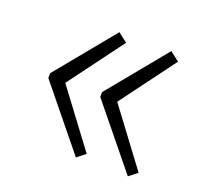

<svg xmlns="http://www.w3.org/2000/svg" viewBox="-82 -550 633 601"><g transform="rotate(20 234.0 -249.5)"><path d="M115 -250 254 -64 226 -42 60 -246V-262L220 -457L251 -433ZM288 -250 427 -64 399 -42 233 -246V-262L393 -457L424 -433Z"/></g></svg>

Font: Taylor Sans Light
Style: Regular
Weight: 300
Italic angle: -8°
Designer: Natanael Gama
Version: Version 1.001 September 8, 2015